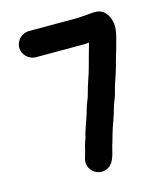

<svg xmlns="http://www.w3.org/2000/svg" viewBox="-110 -761 785 907"><g transform="rotate(-15 282.0 -307.5)"><path d="M114 -542H352C359 -542 367 -543 375 -544C364 -504 355 -477 344 -433C331 -385 318 -357 307 -313C301 -287 291 -273 284 -246C273 -205 259 -173 247 -133C244 -122 243 -110 238 -102L232 -84C228 -64 220 -38 214 -17C201 39 262 81 310 51C340 32 345 -10 355 -46L359 -58C363 -71 366 -83 370 -97C382 -140 397 -170 408 -214C415 -240 424 -254 431 -280C441 -325 455 -353 468 -400C477 -438 485 -458 494 -492C503 -532 523 -574 508 -620C495 -659 471 -678 434 -676C419 -676 397 -672 381 -672C373 -672 360 -670 352 -670H114C80 -670 50 -640 50 -606C50 -572 80 -542 114 -542Z"/></g></svg>

Font: Electronic
Style: SuThk
Weight: 900
Version: Version 1.011